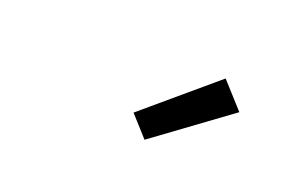

<svg xmlns="http://www.w3.org/2000/svg" viewBox="-41 -893 682 441"><g transform="rotate(20 300.0 -673.0)"><path d="M326 -575 281 -625 453 -771 509 -709Z"/></g></svg>

Font: Iosevka SS04 Md Ex Obl
Style: Regular
Weight: 500
Width: 7
Italic angle: -9°
Monospace: yes
Designer: Belleve Invis
Foundry: Belleve Invis
Version: Version 19.0.0; ttfautohint (v1.8.4)